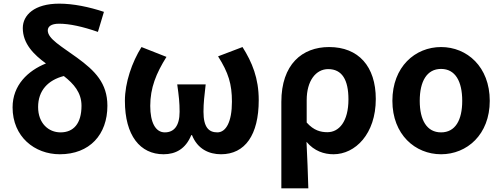

<svg xmlns="http://www.w3.org/2000/svg" viewBox="-20 -832 2750 1053"><path d="M312 -106C246 -106 189 -156 189 -245C189 -336 244 -393 330 -415C385 -372 427 -324 427 -252C427 -154 383 -106 312 -106ZM550 -767C469 -794 382 -812 305 -812C168 -812 105 -749 105 -678C105 -592 166 -532 232 -484C133 -444 49 -365 49 -243C49 -82 170 14 308 14C472 14 569 -94 569 -252C569 -376 501 -444 402 -516C317 -578 242 -619 242 -665C242 -686 260 -702 304 -702C361 -702 434 -686 517 -657Z M877 14C943 14 998 -15 1029 -91H1033C1063 -15 1126 14 1192 14C1324 14 1399 -92 1399 -283C1399 -403 1363 -490 1310 -574L1176 -523C1233 -433 1252 -371 1252 -274C1252 -163 1219 -106 1172 -106C1125 -106 1096 -134 1096 -219C1096 -270 1101 -305 1108 -369H952C961 -305 965 -270 965 -219C965 -140 933 -106 884 -106C832 -106 804 -162 804 -251C804 -350 836 -429 893 -520L756 -574C704 -491 665 -379 665 -279C665 -88 749 14 877 14Z M1523 201H1671C1669 114 1665 37 1661 -54C1704 -3 1758 14 1809 14C1928 14 2041 -97 2041 -289C2041 -468 1946 -574 1785 -574C1637 -574 1523 -479 1523 -273ZM1776 -107C1739 -107 1701 -116 1662 -160V-283C1662 -390 1713 -453 1780 -453C1856 -453 1891 -394 1891 -287C1891 -165 1839 -107 1776 -107Z M2399 14C2541 14 2666 -94 2666 -279C2666 -466 2541 -574 2399 -574C2257 -574 2132 -466 2132 -279C2132 -94 2257 14 2399 14ZM2399 -106C2321 -106 2282 -173 2282 -279C2282 -386 2321 -454 2399 -454C2477 -454 2515 -386 2515 -279C2515 -173 2477 -106 2399 -106Z"/></svg>

Font: Source Han Sans SC Bold
Style: Regular
Weight: 700
Designer: Ryoko NISHIZUKA (kana & ideographs); Paul D. Hunt (Latin, Greek & Cyrillic); Wenlong ZHANG (bopomofo); Sandoll Communica
Foundry: Adobe Systems Incorporated
Version: Version 1.001;PS 1.001;hotconv 1.0.78;makeotf.lib2.5.61930